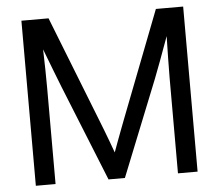

<svg xmlns="http://www.w3.org/2000/svg" viewBox="-52 -786 961 843"><g transform="rotate(-5 428.5 -364.0)"><path d="M72.3 0V-727.5H191.9L376.5 -257.8Q383.3 -241.2 392.8 -216.1Q402.3 -190.9 412.4 -164.3Q422.4 -137.7 430.2 -115.7Q438 -137.7 448 -164.3Q458 -190.9 467.5 -216.1Q477.1 -241.2 483.4 -257.8L665 -727.5H785.2V0H698.7V-421.9Q698.7 -460.9 699.7 -509Q700.7 -557.1 701.7 -604.5Q680.7 -546.9 663.1 -499Q645.5 -451.2 633.8 -421.9L464.8 0H392.6L222.7 -421.9Q211.4 -449.7 194.3 -494.6Q177.2 -539.6 156.2 -593.8Q157.7 -548.8 158.4 -503.9Q159.2 -459 159.2 -421.9V0Z"/></g></svg>

Font: Inter Display
Style: Regular
Weight: 400
Designer: Rasmus Andersson
Foundry: rsms
Version: Version 4.001;git-9221beed3